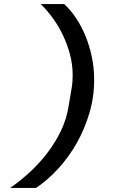

<svg xmlns="http://www.w3.org/2000/svg" viewBox="-20 -780 640 938"><path d="M440 -390Q440 -306 416.5 -227Q393 -148 354 -79.5Q315 -11 263.5 45Q212 101 156 138H30Q83 101 130 57Q177 13 214.5 -37Q252 -87 278 -141.5Q304 -196 314 -255L330 -349Q333 -367 334 -382.5Q335 -398 335 -414Q335 -464 322 -513.5Q309 -563 287.5 -608Q266 -653 238 -691.5Q210 -730 179 -760H294Q325 -731 351.5 -691.5Q378 -652 397.5 -604.5Q417 -557 428.5 -502.5Q440 -448 440 -390Z"/></svg>

Font: IBM Plex Mono SemiBold
Style: Italic
Weight: 600
Italic angle: -9°
Monospace: yes
Designer: Mike Abbink, Paul van der Laan, Pieter van Rosmalen
Foundry: Bold Monday
Version: Version 2.3